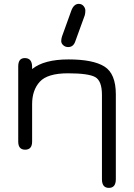

<svg xmlns="http://www.w3.org/2000/svg" viewBox="-20 -751 676 972"><path d="M378.9 -731.4Q393.6 -731.4 402.8 -720.7Q412.1 -710 412.1 -697.3Q412.1 -684.6 409.2 -673.8L361.3 -542Q351.6 -512.7 325.2 -512.7Q310.5 -512.7 300.3 -522Q290 -531.2 290 -543Q290 -554.7 293.9 -566.4L341.8 -699.2Q354.5 -731.4 378.9 -731.4ZM142.6 -223.6V-34.2Q142.6 6.8 107.4 6.8Q72.3 6.8 72.3 -34.2V-415Q72.3 -457 105.5 -457Q142.6 -457 142.6 -412.1V-401.4Q203.1 -450.2 327.1 -450.2Q451.2 -450.2 508.8 -414.1Q566.4 -377.9 566.4 -273.4V156.2Q566.4 200.2 531.2 200.2Q496.1 200.2 496.1 156.2V-270.5Q496.1 -341.8 461.9 -360.8Q427.7 -379.9 324.2 -379.9Q220.7 -379.9 181.6 -337.4Q142.6 -294.9 142.6 -223.6Z"/></svg>

Font: Jura
Style: DemiBold
Weight: 600
Version: Version 2.5